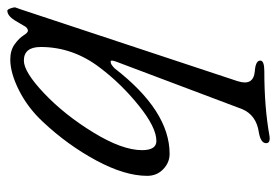

<svg xmlns="http://www.w3.org/2000/svg" viewBox="-136 -332 755 523"><g transform="rotate(-90 241.5 -70.5)"><path d="M94 -61Q94 -22 119 -22Q156 -22 215.5 -70Q275 -118 318 -175Q375 -249 375 -337Q375 -383 338 -383Q307 -383 248.5 -327.5Q190 -272 142 -193.5Q94 -115 94 -61ZM419 -372Q428 -372 434 -385L447 -407Q460 -428 474 -428Q477 -428 480 -420Q483 -412 483 -407L477 -390L282 199Q268 242 308 246Q338 248 338 261Q338 272 309 272Q211 272 133 286Q113 289 113 277Q113 262 143 257Q190 250 206 211L333 -126Q341 -146 336 -146.5Q331 -147 326 -143.5Q321 -140 317 -136Q201 14 84 14Q60 14 42 -3.5Q24 -21 24 -47Q24 -108 66 -186Q108 -264 171 -331Q209 -372 256.5 -396Q304 -420 341 -420Q366 -420 382.5 -408Q399 -396 406.5 -384Q414 -372 419 -372Z"/></g></svg>

Font: EB Garamond 12
Style: Italic
Weight: 400
Italic angle: -17°
Version: Version 0.016; ttfautohint (v1.8.4)